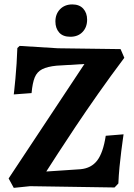

<svg xmlns="http://www.w3.org/2000/svg" viewBox="-20 -867 620 891"><path d="M43.9 4.8 20 -38.9 371.8 -570 242.1 -562.2Q199.7 -557.9 175.8 -545.8Q151.9 -533.6 141.3 -508Q130.7 -482.4 126.5 -435L43.9 -428.8Q43.9 -428.8 46.2 -448.9Q48.4 -469.1 51.5 -501.7Q54.5 -534.3 57 -572Q59.5 -609.6 60.5 -644.1L71 -654L248.7 -643L539.6 -639.1L556.9 -598.8Q492.7 -513.4 435.1 -431.4Q377.5 -349.3 329.9 -278Q282.3 -206.7 247.7 -153.2Q213.1 -99.8 194.8 -71.1L353.6 -81.7Q403.8 -86.3 431.3 -122.5Q458.8 -158.7 470.7 -236.9L553.4 -243.7Q553.4 -243.7 550.4 -222.3Q547.4 -200.9 542.9 -166.4Q538.4 -131.8 534.6 -92.2Q530.8 -52.6 529.3 -15.7L511.6 3L119.4 -3ZM306.4 -696.4Q271.9 -696.4 254.5 -716.2Q237.1 -736 237.1 -767.2Q237.1 -802 258.8 -824.3Q280.6 -846.5 315.5 -846.5Q348.5 -846.5 366.4 -826.7Q384.3 -806.9 384.3 -775.7Q384.3 -740.8 363.1 -718.6Q341.9 -696.4 306.4 -696.4Z"/></svg>

Font: Alegreya
Style: Regular
Weight: 400
Designer: Juan Pablo del Peral
Foundry: Huerta Tipografica
Version: Version 2.009